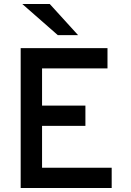

<svg xmlns="http://www.w3.org/2000/svg" viewBox="-20 -941 656 961"><path d="M83.5 0V-700H518V-598.5H190.5V-412.5H407.5V-311H190.5V-101.5H539V0ZM269.5 -765 91.5 -921H229L371 -765Z"/></svg>

Font: Overpass Mono Light SemiBold
Style: Regular
Weight: 600
Monospace: yes
Version: Version 4.000